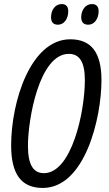

<svg xmlns="http://www.w3.org/2000/svg" viewBox="-20 -918 536 948"><path d="M416 -796C445 -796 467 -824 467 -863C467 -886 455 -898 434 -898C401 -898 381 -867 381 -833C381 -808 393 -796 416 -796ZM266 -796C296 -796 317 -824 317 -863C317 -886 305 -898 285 -898C251 -898 232 -867 232 -833C232 -808 244 -796 266 -796ZM191 10C399 10 481 -334 481 -522C481 -658 431 -724 327 -724C131 -724 35 -416 35 -200C35 -57 86 10 191 10ZM197 -63C145 -63 118 -103 118 -199C118 -327 173 -652 320 -652C373 -652 399 -611 399 -523C399 -363 333 -63 197 -63Z"/></svg>

Font: Noto Sans ExtraCondensed
Style: Italic
Weight: 400
Width: 2
Italic angle: -12°
Designer: Monotype Design Team
Foundry: Monotype Imaging Inc.
Version: Version 2.013